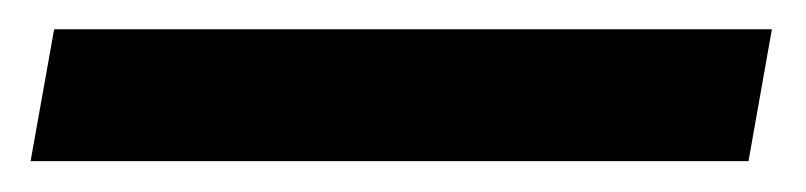

<svg xmlns="http://www.w3.org/2000/svg" viewBox="-39 1 537 128"><path d="M-2.9 20.5 -18.6 108.4H460L475.6 20.5Z"/></svg>

Font: Sen-gleads
Style: Italic
Weight: 400
Designer: Kosal Sen, Philatype
Foundry: Philatype
Version: Version 1.004; ttfautohint (v1.8.3)